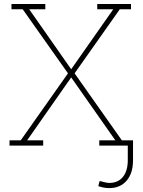

<svg xmlns="http://www.w3.org/2000/svg" viewBox="-20 -731 716 964"><path d="M27.8 0V-26.4H84L321.3 -362.8L93.8 -684.6H37.6V-710.9H207.5V-684.6H126.5L337.4 -383.3L548.8 -684.6H468.3V-710.9H637.7V-684.6H581.5L354.5 -362.8L591.8 -26.4H647.9V0H478.5V-26.4H559.1L337.4 -342.3L116.2 -26.4H196.8V0ZM528.3 213.4Q513.7 213.4 501.2 210.9Q488.8 208.5 473.6 203.6L480 178.2Q484.4 178.2 501.2 182.9Q518.1 187.5 528.3 187.5Q572.8 187.5 597.2 157.2Q621.6 127 621.6 72.8V-14.2H647.9V72.8Q647.9 139.2 615.7 176.3Q583.5 213.4 528.3 213.4Z"/></svg>

Font: Roboto Slab Thin
Style: Regular
Weight: 100
Designer: Google
Version: Version 2.000; ttfautohint (v1.8.1.43-b0c9)